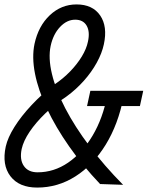

<svg xmlns="http://www.w3.org/2000/svg" viewBox="-45 -834 667 868"><path d="M123 14Q41.5 14 2.2 -37.2Q-37 -88.5 -19 -171.5Q-10 -212 20.5 -260.5Q51 -309 98 -359.2Q145 -409.5 202.5 -453Q240.5 -478.5 272 -511Q303.5 -543.5 324.8 -578.5Q346 -613.5 352.5 -645.5Q362.5 -690.5 346.8 -717.8Q331 -745 295 -745Q257.5 -745 226.5 -712.2Q195.5 -679.5 184 -626.5Q172.5 -572 189.8 -499.8Q207 -427.5 250.2 -344.2Q293.5 -261 359.8 -173Q426 -85 511.5 1.5L407.5 -2Q328.5 -85 267.8 -171.8Q207 -258.5 167.5 -342.2Q128 -426 113.2 -501Q98.5 -576 111 -635.5Q128.5 -716.5 180.2 -765.2Q232 -814 301 -814Q373.5 -814 407.8 -764.2Q442 -714.5 424.5 -633.5Q416 -593.5 392.5 -550.8Q369 -508 333.8 -468.5Q298.5 -429 256 -398Q203 -363 160 -321.5Q117 -280 89 -238.5Q61 -197 53 -160.5Q43 -112.5 62.8 -83.8Q82.5 -55 125 -55Q199 -55 263 -98.8Q327 -142.5 373.5 -220.8Q420 -299 439.5 -401.5L513.5 -395.5Q489.5 -272 432.8 -179.8Q376 -87.5 296.2 -36.8Q216.5 14 123 14ZM348.5 -354.5 363.5 -423.5H602.5L587.5 -354.5Z"/></svg>

Font: Victor Mono Thin
Style: Italic
Weight: 100
Italic angle: -12°
Monospace: yes
Designer: Rune Bjørnerås
Version: Version 1.561;gftools[0.9.30]